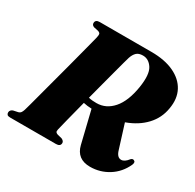

<svg xmlns="http://www.w3.org/2000/svg" viewBox="-163 -869 1070 1054"><g transform="rotate(30 372.0 -342.5)"><path d="M726.5 -111Q699 -51 646.2 -18Q593.5 15 530.5 15Q447 15 428 -63.5L379 -265.5Q350.5 -266.5 326.5 -272Q308 -200.5 293.8 -144.8Q279.5 -89 276.5 -75Q273.5 -62 277.2 -57Q281 -52 290.5 -49L317.5 -42.5Q334.5 -34.5 334.5 -22Q334.5 0 306.5 0H16Q2.5 0 -2.5 -5.2Q-7.5 -10.5 -7.5 -19Q-7.5 -27.5 -2.2 -33.2Q3 -39 10.5 -41.5L41 -48Q50.5 -50.5 55.5 -57.5Q60.5 -64.5 64.5 -76.5Q67 -84.5 75.5 -115.5Q84 -146.5 96.2 -193Q108.5 -239.5 123 -293.5Q137.5 -347.5 151.8 -401.2Q166 -455 178 -501.2Q190 -547.5 198.2 -578.8Q206.5 -610 208 -617Q212 -634 210.5 -641.5Q209 -649 196 -653.5L168 -659.5Q153 -665 153 -678Q153 -700 180.5 -700H508.5Q592.5 -700 650.8 -672.8Q709 -645.5 735 -596.5Q761 -547.5 749 -481Q738.5 -415.5 693 -367Q647.5 -318.5 575 -292.5L622 -142.5Q633.5 -103.5 659.5 -103.5Q681 -103.5 703 -132.5Q711.5 -141 720.5 -137.5Q735.5 -132 726.5 -111ZM416.5 -609.5Q413.5 -600.5 405.8 -571.8Q398 -543 386.8 -500.8Q375.5 -458.5 362.5 -409.2Q349.5 -360 336.5 -310.5Q349 -307.5 361.5 -306.5Q374 -305.5 386.5 -305.5Q447 -305.5 490 -354.8Q533 -404 548.5 -500.5Q562 -586.5 538.8 -623Q515.5 -659.5 478 -659.5Q452 -659.5 438.2 -646.5Q424.5 -633.5 416.5 -609.5Z"/></g></svg>

Font: Fraunces 72pt S000 Black
Style: Italic
Weight: 900
Italic angle: -16°
Version: Version 1.000; ttfautohint (v1.8.3)